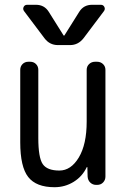

<svg xmlns="http://www.w3.org/2000/svg" viewBox="-20 -780 540 810"><path d="M368.2 -759.8H405.3Q416 -759.8 420.4 -750.5Q424.8 -741.2 418 -732.4L332 -618.2Q309.6 -589.8 275.4 -589.8H224.6Q189.5 -589.8 168 -618.2L82 -732.4Q75.2 -741.2 79.6 -750.5Q84 -759.8 94.7 -759.8H131.8Q167 -759.8 185.5 -730.5L248 -630.9Q248 -629.9 250 -629.9Q252 -629.9 252 -630.9L314.5 -730.5Q333 -759.8 368.2 -759.8ZM210 9.8Q132.8 9.8 99.1 -33.2Q65.4 -76.2 65.4 -179.7V-485.4Q65.4 -500 75.2 -509.8Q85 -519.5 99.6 -519.5H107.4Q122.1 -519.5 131.8 -509.8Q141.6 -500 141.6 -485.4V-198.2Q141.6 -115.2 160.2 -87.9Q178.7 -60.5 230.5 -60.5Q279.3 -60.5 312.5 -115.7Q345.7 -170.9 345.7 -267.6V-485.4Q345.7 -500 356 -509.8Q366.2 -519.5 380.9 -519.5H389.6Q404.3 -519.5 414.6 -509.8Q424.8 -500 424.8 -485.4V-35.2Q424.8 -20.5 415 -10.3Q405.3 0 389.6 0H385.7Q371.1 0 360.8 -9.8Q350.6 -19.5 349.6 -35.2L348.6 -74.2Q348.6 -75.2 347.7 -75.2Q345.7 -75.2 345.7 -74.2Q327.1 -35.2 290.5 -12.7Q253.9 9.8 210 9.8Z"/></svg>

Font: Rounded-L Mgen+ 2m regular
Style: Regular
Weight: 400
Designer: [Source Han Sans]
Ryoko NISHIZUKA  (kana & ideographs); Paul D. Hunt (Latin, Greek & Cyrillic); Wenlong ZHANG  (bopomofo
Version: Version 1.059.20150602